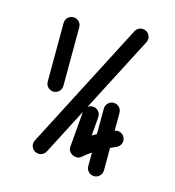

<svg xmlns="http://www.w3.org/2000/svg" viewBox="-95 -689 970 1063"><g transform="rotate(-10 390.0 -157.5)"><path d="M389.2 -600.4C366.7 -611 339.9 -601.3 329.4 -578.8C281.7 -477.3 234 -375.7 186.3 -274.1C175.7 -251.6 185.4 -224.8 207.9 -214.3C230.4 -203.7 257.2 -213.4 267.7 -235.9C315.4 -337.4 363.1 -439 410.8 -540.6C421.4 -563.1 411.7 -589.9 389.2 -600.4ZM770.7 -457.4C755.5 -477.1 727.3 -480.8 707.6 -465.6C491.6 -298.9 275.6 -132.3 59.5 34.4C39.9 49.6 36.2 77.8 51.4 97.5C66.6 117.2 94.8 120.8 114.5 105.6C330.5 -61 546.6 -227.7 762.6 -394.3C782.3 -409.5 785.9 -437.8 770.7 -457.4ZM526.2 -94.9C503.7 -105.5 476.9 -95.8 466.4 -73.3C419.6 26.4 372.9 126.2 326.1 225.9C315.6 248.4 325.2 275.2 347.8 285.7C370.3 296.3 397 286.6 407.6 264.1C454.3 164.4 501.1 64.6 547.8 -35.1C558.4 -57.6 548.7 -84.4 526.2 -94.9ZM349.8 -76.6C315.6 -16.8 281.3 43 247 102.7C237.7 118.8 241.5 137.7 252.1 151.3C262.6 165 280 173.4 297.9 168.5C366.3 149.7 427.6 145.2 499.5 147.6C524.4 148.4 545.2 128.9 546 104.1C546.8 79.3 527.3 58.5 502.5 57.6C421.5 55 351.5 60.5 274.1 81.7C256.2 86.6 264.3 111.1 279.2 130.4C294.1 149.6 315.7 163.6 325 147.5C359.4 87.8 393.7 28 427.9 -31.8C440.3 -53.4 432.8 -80.9 411.2 -93.3C389.6 -105.6 362.1 -98.1 349.8 -76.6Z"/></g></svg>

Font: FRB American Cursive Guidelines Arrows Black
Style: Bold Italic
Weight: 900
Italic angle: -25°
Version: Version 2.0;Modular Font Editor K font №1